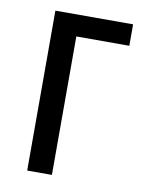

<svg xmlns="http://www.w3.org/2000/svg" viewBox="-67 -586 476 635"><g transform="rotate(10 171.0 -268.5)"><path d="M329 -537V-465H151V0H68V-537Z"/></g></svg>

Font: Avrile Sans Condensed
Style: Regular
Weight: 400
Width: 3
Designer: Monotype Design Team
Foundry: Monotype Imaging Inc.
Version: Version 2.001;September 10, 2019;FontCreator 11.5.0.2425 64-